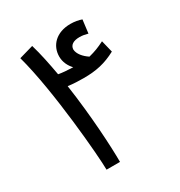

<svg xmlns="http://www.w3.org/2000/svg" viewBox="-162 -790 844 902"><g transform="rotate(-30 260.0 -339.0)"><path d="M228 0C228 -78 219 -254 193 -431C222 -427 253 -426 278 -426C346 -426 396 -437 454 -468L438 -533C406 -517 386 -509 351 -500C325 -517 303 -542 302 -567C303 -590 322 -603 356 -603C372 -603 387 -600 401 -596L410 -668C394 -674 372 -678 350 -678C272 -678 228 -630 228 -571C228 -541 241 -515 260 -495C230 -496 203 -498 182 -502C171 -564 159 -624 143 -678L66 -656C124 -446 155 -66 155 0Z"/></g></svg>

Font: Noto Sans Arabic SemCond
Style: Regular
Weight: 400
Width: 4
Designer: Monotype Design Team, Nadine Chahine, Nizar Qandah and Khaled Hosny
Foundry: Monotype Imaging Inc.
Version: Version 2.012